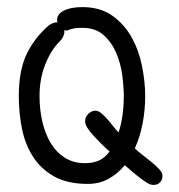

<svg xmlns="http://www.w3.org/2000/svg" viewBox="-20 -523 505 543"><path d="M394.5 -6.8Q380.9 -15.6 365.2 -28.3Q349.6 -41 333 -55.7Q312.5 -31.2 286.6 -17.1Q260.7 -2.9 228.5 -2.9Q170.9 -2.9 133.3 -23.9Q95.7 -44.9 73.2 -80.1Q50.8 -115.2 42 -159.7Q33.2 -204.1 33.2 -251Q33.2 -324.2 55.7 -370.6Q78.1 -417 119.1 -452.1Q131.8 -460 142.6 -460Q141.6 -462.9 141.6 -467.8Q141.6 -483.4 161.1 -493.2Q180.7 -502.9 212.9 -502.9Q263.7 -502.9 297.9 -478.5Q332 -454.1 352.5 -417Q373 -379.9 381.8 -335.4Q390.6 -291 390.6 -251Q390.6 -211.9 383.3 -173.8Q376 -135.7 361.3 -103.5Q371.1 -93.8 384.8 -83.5Q398.4 -73.2 410.6 -63Q422.9 -52.7 431.2 -43.5Q439.5 -34.2 439.5 -25.4Q439.5 -14.6 432.6 -7.3Q425.8 0 414.1 0Q404.3 0 394.5 -6.8ZM290 -94.7Q278.3 -104.5 266.1 -116.7Q253.9 -128.9 243.7 -140.1Q233.4 -151.4 227.1 -161.6Q220.7 -171.9 220.7 -179.7Q220.7 -192.4 230 -201.2Q239.3 -210 250 -210Q257.8 -210 266.1 -203.1Q274.4 -196.3 282.7 -187Q291 -177.7 299.3 -167Q307.6 -156.2 315.4 -148.4Q322.3 -168.9 326.2 -195.3Q330.1 -221.7 330.1 -251Q330.1 -277.3 325.7 -310.5Q321.3 -343.8 308.6 -373.5Q295.9 -403.3 272.9 -423.8Q250 -444.3 212.9 -444.3Q198.2 -444.3 190.4 -442.9Q182.6 -441.4 178.2 -439.9Q173.8 -438.5 172.4 -437.5Q170.9 -436.5 168 -436.5Q164.1 -436.5 162.1 -438.5V-434.6Q162.1 -418.9 148.4 -405.3Q125 -382.8 108.4 -341.8Q91.8 -300.8 91.8 -251Q91.8 -213.9 99.6 -179.7Q107.4 -145.5 123 -119.1Q138.7 -92.8 163.1 -77.1Q187.5 -61.5 220.7 -61.5Q242.2 -61.5 259.3 -68.8Q276.4 -76.2 290 -94.7Z"/></svg>

Font: Hi Melody
Style: Regular
Weight: 400
Designer: YoonDesign Inc.
Foundry: YoonDesign Inc.
Version: Version 3.00